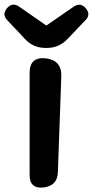

<svg xmlns="http://www.w3.org/2000/svg" viewBox="-52 -822 411 849"><path d="M79 -500Q79 -572 151 -564Q222 -555 219 -483L204 -62Q203 -1 141 7Q79 14 79 -48ZM149 -610Q95 -610 58 -650L-20 -733Q-44 -758 -21 -786Q3 -813 32 -793L153 -709L273 -792Q303 -813 327 -786Q351 -758 326 -733L246 -649Q209 -610 155 -610Z"/></svg>

Font: MaokenZhuyuanTi
Style: Regular
Weight: 400
Designer: Fontworks Inc & LongZhuTi team: ZERO子、时光羊、荆南、频凡、刘鹏、Little White Dog、帆影Magmeta、奈白不弍、白日月球、ChaoTawei、雨三（排名不分先后）
Version: Version 1.000; 20230222